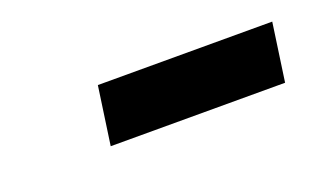

<svg xmlns="http://www.w3.org/2000/svg" viewBox="-29 -442 393 239"><g transform="rotate(-20 168.0 -322.5)"><path d="M322 -284H91L102 -361H333Z"/></g></svg>

Font: Economica
Style: Bold Italic
Weight: 700
Designer: Vicente Lamonaca
Foundry: Vicente Lamonaca
Version: Version 1.100